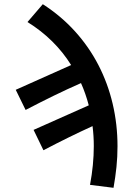

<svg xmlns="http://www.w3.org/2000/svg" viewBox="-20 -715 640 915"><path d="M521 180 409 166Q427 70 427 -19Q427 -67 421 -114Q364 -88 307 -60Q250 -32 187 1L140 -96L403 -213Q388 -270 366 -319Q300 -290 236.5 -259Q173 -228 102 -191L55 -287L319 -405Q281 -466 229 -517.5Q177 -569 111 -610L184 -695Q271 -639 337.5 -565.5Q404 -492 449 -405Q494 -318 517 -220Q540 -122 540 -18Q540 33 535 81Q530 129 521 180Z"/></svg>

Font: Source Code Pro Semibold
Style: Regular
Weight: 600
Monospace: yes
Designer: Paul D. Hunt, Teo Tuominen
Foundry: Adobe Systems Incorporated
Version: Version 2.030;PS 1.000;hotconv 16.6.51;makeotf.lib2.5.65220